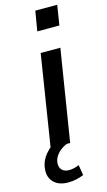

<svg xmlns="http://www.w3.org/2000/svg" viewBox="-156 -758 557 999"><g transform="rotate(-15 122.5 -258.0)"><path d="M38 0 116 -492H222L143 0ZM128 -605 146 -712H264L247 -605ZM81 196Q32 196 5 170Q-22 144 -19 102Q-17 57 15 19Q47 -19 95 -39L125 0Q103 9 87 22.5Q71 36 62 52Q53 68 52 86Q51 109 64.5 122Q78 135 101 135Q115 135 128 132Q141 129 156 123L165 179Q147 186 126.5 191Q106 196 81 196Z"/></g></svg>

Font: Nunito Sans 10pt SemiBold
Style: Italic
Weight: 600
Italic angle: -9°
Designer: Vernon Adams
Foundry: Vernon Adams
Version: Version 3.101;gftools[0.9.27]